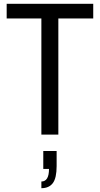

<svg xmlns="http://www.w3.org/2000/svg" viewBox="-20 -706 524 1007"><path d="M197 0V-609H15V-686H469V-609H286V0ZM197 281V246Q237 246 237 180H207V86H277V165Q277 228 257 254.5Q237 281 197 281Z"/></svg>

Font: Archivo Condensed
Style: Regular
Weight: 400
Width: 3
Designer: Hector Gatti
Foundry: Omnibus-Type
Version: Version 2.001; ttfautohint (v1.8.3)